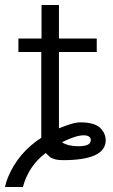

<svg xmlns="http://www.w3.org/2000/svg" viewBox="-55 -627 456 772"><path d="M-35 125Q-30 102 -23 86Q18 -13 111 -73V-418H19V-472H112V-607H182V-472H334V-418H182V-111Q234 -132 255 -134Q261 -135 273 -135Q326 -134 348 -112.5Q370 -91 370 -63Q370 17 198 17Q179 17 165 13Q151 9 145.5 4Q140 -1 135 -6Q130 -11 129 -12Q60 40 37 125ZM194 -55Q219 -39 260 -39Q274 -39 284.5 -41Q295 -43 299.5 -46Q304 -49 306 -51.5Q308 -54 309 -58L310 -61V-67Q306 -83 282 -83Q250 -83 194 -55Z"/></svg>

Font: Coval
Style: ExtraLight
Weight: 250
Foundry: Context Ltd
Version: Version 001.000